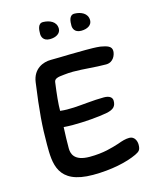

<svg xmlns="http://www.w3.org/2000/svg" viewBox="-123 -914 798 996"><g transform="rotate(-15 276.0 -415.5)"><path d="M207 -832C176 -834 175 -796 175 -776C175 -763 181 -737 218 -737C250 -737 276 -752 276 -778C276 -817 239 -831 207 -832ZM376 -832C344 -834 343 -796 343 -776C343 -763 349 -737 386 -737C419 -737 444 -752 444 -778C444 -817 407 -831 376 -832ZM482 -136C462 -136 442 -130 418 -121C382 -110 335 -94 259 -94C174 -94 165 -138 165 -165C165 -197 166 -237 168 -278C183 -277 200 -276 215 -276C281 -276 355 -282 402 -291C442 -299 454 -315 454 -343C454 -361 439 -373 409 -373C382 -373 350 -371 318 -368C271 -364 221 -358 172 -364C172 -402 177 -450 186 -516C189 -532 204 -537 240 -540C256 -542 274 -543 289 -543C347 -543 405 -535 465 -535C505 -535 519 -573 519 -593C519 -620 493 -626 460 -632C436 -635 405 -635 382 -635C359 -635 328 -634 295 -634C260 -633 223 -632 194 -632C153 -632 98 -611 88 -541C67 -390 61 -310 61 -213C61 -112 61 1 252 1C351 1 436 -18 489 -43C511 -54 520 -60 520 -90C520 -109 510 -136 482 -136Z"/></g></svg>

Font: Itim
Style: Regular
Weight: 400
Designer: CadsonDemak Team
Foundry: Pablo Impallari
Version: Version 1.002;PS 001.002;hotconv 1.0.88;makeotf.lib2.5.64775